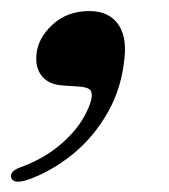

<svg xmlns="http://www.w3.org/2000/svg" viewBox="-49 -160 313 356"><path d="M68 -1.5Q42 -3 29.2 -18.2Q16.5 -33.5 18.5 -57Q20 -87.5 47.5 -113.5Q75 -139.5 116.5 -139.5Q151.5 -139.5 168.8 -116.8Q186 -94 182 -54.5Q177 2.5 151 48.2Q125 94 86 125.8Q47 157.5 3.5 173Q-23.5 182 -28 170Q-32 157.5 -10.5 150Q30 135 58.5 111.8Q87 88.5 102.5 63.8Q118 39 121 20Q122 9.5 116.8 5.5Q111.5 1.5 97.5 0.5Z"/></svg>

Font: Fraunces 72pt SemiBold
Style: Italic
Weight: 600
Italic angle: -16°
Version: Version 1.000;[b76b70a41]